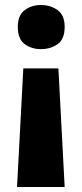

<svg xmlns="http://www.w3.org/2000/svg" viewBox="-20 -579 326 766"><path d="M238 -472Q238 -423 210 -403Q182 -383 143 -383Q106 -383 78.5 -403Q51 -423 51 -472Q51 -518 78.5 -538.5Q106 -559 143 -559Q182 -559 210 -538.5Q238 -518 238 -472ZM73 -306H213L238 167H48Z"/></svg>

Font: Noto Sans Meetei Mayek ExtraBold
Style: Regular
Weight: 800
Designer: Monotype Design Team and Neelakash Kshetrimayum
Foundry: Monotype Imaging Inc.
Version: Version 2.002; ttfautohint (v1.8.4.7-5d5b)